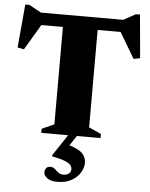

<svg xmlns="http://www.w3.org/2000/svg" viewBox="-63 -759 839 1074"><g transform="rotate(5 357.0 -222.0)"><path d="M300.5 265Q262.5 265 242.8 250.5Q223 236 223 217.5Q223 204.5 230.8 194.5Q238.5 184.5 254 184.5Q268.5 184.5 278.8 193.8Q289 203 300.5 212.5Q312 222 329.5 222Q348 222 360 213Q372 204 372 187Q372 176 364.2 165.8Q356.5 155.5 332.2 145.2Q308 135 258 125V119.5L337.5 0H186.5V-23L255.5 -54V-601H134.5L49 -457L13 -464.5L35 -707.5H58L126 -670H588L656 -707.5H679L701 -464.5L665 -457L579.5 -601H450.5V-54L519.5 -23V0H386.5L349.5 55.5Q406 73 425.2 95.2Q444.5 117.5 444.5 145.5Q444.5 174 427.5 201.5Q410.5 229 378.2 247Q346 265 300.5 265Z"/></g></svg>

Font: Newsreader 16pt ExtraBold
Style: Regular
Weight: 800
Designer: Hugues Gentile
Foundry: Production Type
Version: Version 1.003; ttfautohint (v1.8.3)